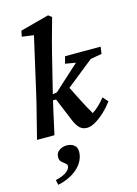

<svg xmlns="http://www.w3.org/2000/svg" viewBox="-140 -754 791 1111"><g transform="rotate(-15 255.0 -198.5)"><path d="M14.6 0Q31.2 -67.4 49.8 -139.2Q68.4 -210.9 82 -271.5L154.3 -589.8L84 -599.6L90.8 -633.8L262.7 -679.7L283.2 -664.1Q273.4 -628.9 264.2 -596.2Q254.9 -563.5 246.6 -532.7Q238.3 -502 230.5 -470.7L179.7 -265.6Q163.1 -199.2 148.4 -132.8Q133.8 -66.4 119.1 0ZM313.5 7.8Q288.1 7.8 271 -7.8Q253.9 -23.4 239.3 -57.6L181.6 -197.3H150.4L158.2 -228.5L197.3 -236.3L347.7 -373L285.2 -383.8L296.9 -425.8H509.8L503.9 -383.8L436.5 -372.1L254.9 -227.5L260.7 -268.6Q288.1 -213.9 314.9 -160.6Q341.8 -107.4 366.2 -66.4Q385.7 -78.1 405.3 -96.7Q424.8 -115.2 444.3 -139.6L471.7 -108.4Q447.3 -76.2 418.9 -49.8Q390.6 -23.4 362.8 -7.8Q335 7.8 313.5 7.8ZM66.4 283.2 59.6 252.9Q106.4 242.2 127.4 225.1Q148.4 208 148.4 192.4Q148.4 183.6 142.1 177.7Q135.7 171.9 127.4 166Q119.1 160.2 112.8 151.9Q106.4 143.6 106.4 128.9Q106.4 103.5 126 89.4Q145.5 75.2 171.9 75.2Q197.3 75.2 214.8 88.4Q232.4 101.6 232.4 128.9Q232.4 162.1 212.9 193.4Q193.4 224.6 156.2 248Q119.1 271.5 66.4 283.2Z"/></g></svg>

Font: Crimson Pro SemiBold
Style: Italic
Weight: 600
Italic angle: -12°
Designer: Jacques Le Bailly
Foundry: Baron von Fonthausen
Version: Version 1.003